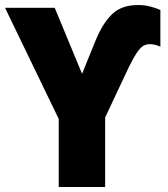

<svg xmlns="http://www.w3.org/2000/svg" viewBox="-20 -745 669 765"><path d="M214 0V-271L0 -714H198L307 -451L361 -584Q389 -652 426.5 -688.5Q464 -725 531 -725Q556 -725 580.5 -718.5Q605 -712 619 -705V-559Q611 -563 599.5 -566Q588 -569 578 -569Q563 -569 552 -563Q541 -557 527.5 -538Q514 -519 494 -479L399 -277V0Z"/></svg>

Font: Noto Sans SemiCondensed Black
Style: Regular
Weight: 900
Width: 4
Designer: Monotype Design Team
Foundry: Monotype Imaging Inc.
Version: Version 2.013; ttfautohint (v1.8.4.7-5d5b)